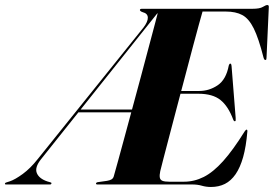

<svg xmlns="http://www.w3.org/2000/svg" viewBox="-97 -735 1092 765"><path d="M552 -700 548.5 -681.5H529.5L66 -100Q40.5 -67.5 49.8 -45.2Q59 -23 92 -12L104 -8.5Q106.5 -7.5 107.5 -6.8Q108.5 -6 108 -4Q107.5 -2.5 106.2 -1.2Q105 0 102.5 0H-73.5Q-75.5 0 -76.8 -1.2Q-78 -2.5 -77 -4Q-76.5 -6 -74.5 -7Q-72.5 -8 -70.5 -8.5L-58 -12.5Q-37 -19.5 -6.5 -41.8Q24 -64 54 -102L474.5 -625Q492.5 -648.5 492 -665Q491.5 -681.5 471.5 -686.5Q464 -689 462 -691.8Q460 -694.5 460.5 -696Q461.5 -698.5 463 -699.2Q464.5 -700 467.5 -700ZM214.5 -298.5H448L446.5 -287.5H209ZM584.5 -372.5H696.5Q736.5 -372.5 770.2 -395.2Q804 -418 814.5 -474Q815.5 -477.5 817 -479.5Q818.5 -481.5 820.5 -481.5Q823 -481.5 824 -479.2Q825 -477 825.5 -473L842 -265Q842.5 -258 842 -255.2Q841.5 -252.5 839.5 -252Q837.5 -251.5 835.8 -252.8Q834 -254 832 -259Q812.5 -311.5 781.5 -336.5Q750.5 -361.5 693.5 -361.5H579ZM669 0H291Q288 0 286.5 -1.2Q285 -2.5 285.5 -4Q286.5 -6.5 288.2 -7.8Q290 -9 294.5 -9.5L329.5 -14.5Q341 -16.5 347.2 -20.2Q353.5 -24 356 -31.5Q362.5 -54 374 -96Q385.5 -138 400.2 -192.2Q415 -246.5 431.2 -306.8Q447.5 -367 463.8 -427.5Q480 -488 494.2 -541.8Q508.5 -595.5 519.5 -636.8Q530.5 -678 536 -700H909.5Q938 -700 950.2 -707.5Q962.5 -715 968 -715Q971.5 -715 973 -712.8Q974.5 -710.5 974 -705.5L965 -507Q965 -502 964.2 -499Q963.5 -496 960.5 -496Q958 -496 956.2 -498.2Q954.5 -500.5 953 -505.5Q933.5 -582.5 914 -621.8Q894.5 -661 868.5 -675Q842.5 -689 803 -689H710Q706 -676 695.8 -638.5Q685.5 -601 671.2 -547.5Q657 -494 640.8 -432.2Q624.5 -370.5 608.2 -309Q592 -247.5 578 -194Q564 -140.5 554.2 -103Q544.5 -65.5 541.5 -53Q538 -37 539.8 -27.5Q541.5 -18 550.5 -14.5Q559.5 -11 577.5 -11H636Q677 -11 714.8 -30Q752.5 -49 792 -93Q831.5 -137 877.5 -211Q882.5 -218.5 885.5 -218.5Q887.5 -218.5 888.2 -216.2Q889 -214 888.5 -210Q883.5 -151 871.8 -109.2Q860 -67.5 841.8 -41Q823.5 -14.5 799 -2.2Q774.5 10 743.5 10Q724.5 10 707.2 5Q690 0 669 0Z"/></svg>

Font: Fraunces 120pt
Style: Bold Italic
Weight: 700
Italic angle: -16°
Version: Version 1.000;[b76b70a41]